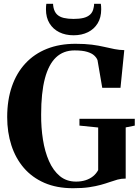

<svg xmlns="http://www.w3.org/2000/svg" viewBox="-20 -984 740 1015"><path d="M366 11Q280 11 215 -17.2Q150 -45.5 106.2 -96.2Q62.5 -147 40.2 -215.8Q18 -284.5 18 -365Q18 -455 42.8 -526.8Q67.5 -598.5 114.5 -649Q161.5 -699.5 228.2 -726Q295 -752.5 379 -752.5Q429 -752.5 465.8 -747.8Q502.5 -743 531.2 -736.2Q560 -729.5 585.2 -724.5Q610.5 -719.5 637 -719L617 -520H520.5L495.5 -666Q491 -678.5 478.2 -690.5Q465.5 -702.5 440.5 -710Q415.5 -717.5 374 -717.5Q315 -717.5 276 -680.5Q237 -643.5 217.2 -568.5Q197.5 -493.5 197.5 -378.5Q197 -309.5 207 -246Q217 -182.5 239 -132.5Q261 -82.5 296.2 -53.2Q331.5 -24 382 -24Q409.5 -24 432.2 -31.2Q455 -38.5 472 -52.2Q489 -66 499 -85V-310L400 -320V-356H692.5V-320L644.5 -310.5V-40Q621 -40 601 -34.5Q581 -29 560 -21.5Q539 -14 512.8 -6.8Q486.5 0.5 451 5.8Q415.5 11 366 11ZM369 -797.5Q326 -797.5 293.2 -813.8Q260.5 -830 241.8 -860.5Q223 -891 223 -934.5Q223 -944.5 223.5 -950.8Q224 -957 225 -964H260.5Q260.5 -959.5 261.2 -954.2Q262 -949 263 -943.5Q268 -920.5 281.5 -907.5Q295 -894.5 317.2 -889.2Q339.5 -884 369 -884Q399 -884 421 -889.2Q443 -894.5 457 -907.5Q471 -920.5 475 -943.5Q476.5 -949 477 -954.2Q477.5 -959.5 477.5 -964H513Q514 -957 514.5 -950.8Q515 -944.5 515 -935Q515 -891 496.2 -860.5Q477.5 -830 444.8 -813.8Q412 -797.5 369 -797.5Z"/></svg>

Font: Merriweather 120pt
Style: Bold
Weight: 700
Designer: Eben Sorkin
Foundry: Eben Sorkin
Version: Version 2.100